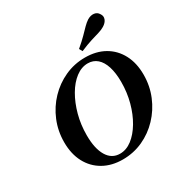

<svg xmlns="http://www.w3.org/2000/svg" viewBox="-177 -909 1021 1062"><g transform="rotate(-30 333.0 -377.5)"><path d="M305.6 11.3Q234.7 11.3 181.9 -19Q129 -49.2 100 -104Q71 -158.9 71 -233.1Q71 -304.8 97.2 -368.1Q123.4 -431.5 169.4 -479.4Q215.3 -527.4 275.4 -554.8Q335.5 -582.3 404 -582.3Q475.8 -582.3 528.2 -552.4Q580.6 -522.6 609.7 -467.7Q638.7 -412.9 638.7 -338.7Q638.7 -266.9 612.5 -203.6Q586.3 -140.3 540.3 -91.9Q494.4 -43.5 434.3 -16.1Q374.2 11.3 305.6 11.3ZM308.1 -24.2Q348.4 -24.2 384.7 -52Q421 -79.8 449.6 -127.8Q478.2 -175.8 494.8 -237.1Q511.3 -298.4 511.3 -365.3Q511.3 -422.6 498.4 -463.3Q485.5 -504 460.9 -525.4Q436.3 -546.8 401.6 -546.8Q361.3 -546.8 324.6 -519Q287.9 -491.1 259.7 -442.7Q231.5 -394.4 214.9 -333.1Q198.4 -271.8 198.4 -204.8Q198.4 -119.4 227 -71.8Q255.6 -24.2 308.1 -24.2ZM411.3 -619.4 400 -639.5Q435.5 -669.4 457.3 -691.9Q479 -714.5 494.8 -730.2Q510.5 -746 526.6 -756.5Q548.4 -769.4 568.5 -766.9Q588.7 -764.5 599.2 -746.8Q611.3 -729.8 604.4 -711.3Q597.6 -692.7 575 -679Q558.9 -669.4 537.1 -662.9Q515.3 -656.5 485.1 -647.2Q454.8 -637.9 411.3 -619.4Z"/></g></svg>

Font: Playfair 9pt
Style: Bold Italic
Weight: 700
Italic angle: -15.6°
Designer: Claus Eggers Sørensen
Foundry: Claus Eggers Sørensen
Version: Version 2.203